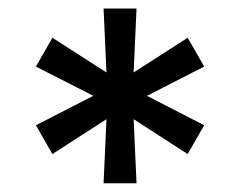

<svg xmlns="http://www.w3.org/2000/svg" viewBox="-20 -747 561 449"><path d="M222.2 -318.4 229 -468.3 102.5 -386.7 64 -454.1 198.2 -522.9 64 -591.3 102.5 -658.7 229 -577.6 222.2 -727.1H299.3L292.5 -577.6L418.9 -658.7L457.5 -591.3L323.7 -522.9L457.5 -454.1L418.9 -386.7L292.5 -468.3L299.3 -318.4Z"/></svg>

Font: Interop Med
Style: Regular
Weight: 500
Designer: Rasmus Andersson, Google, Jang Haemin
Foundry: jhaemin
Version: Version 1.007